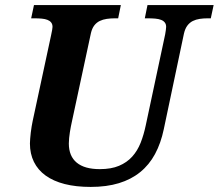

<svg xmlns="http://www.w3.org/2000/svg" viewBox="-20 -734 870 764"><path d="M377 -61Q422.4 -61 453.6 -74.2Q484.9 -87.4 505.9 -110.6Q526.9 -133.8 539.6 -165.8Q552.2 -197.8 560.1 -235.8L637.2 -597.2Q638.7 -605.5 639.9 -614.3Q641.1 -623 641.1 -627Q641.1 -637.7 635.7 -644.5Q630.4 -651.4 620.8 -655Q611.3 -658.7 597.9 -659.9Q584.5 -661.1 568.8 -661.1H556.2L566.9 -713.9H830.1L818.8 -661.1H806.2Q790 -661.1 774.9 -658.9Q759.8 -656.7 747.1 -650.4Q734.4 -644 725.3 -631.8Q716.3 -619.6 711.9 -600.1L631.8 -220.2Q620.1 -164.1 596.9 -121.1Q573.7 -78.1 537.8 -49.1Q502 -20 453.1 -5.1Q404.3 9.8 340.8 9.8Q282.2 9.8 237.3 -1.7Q192.4 -13.2 161.6 -35.4Q130.9 -57.6 115 -89.8Q99.1 -122.1 99.1 -163.1Q99.1 -170.9 100.1 -182.6Q101.1 -194.3 102.5 -206.8Q104 -219.2 106 -231.2Q107.9 -243.2 109.9 -252L183.1 -592.8Q189 -619.6 189 -627Q189 -637.7 183.6 -644.5Q178.2 -651.4 168.7 -655Q159.2 -658.7 146 -659.9Q132.8 -661.1 117.2 -661.1H104L115.2 -713.9H460.9L450.2 -661.1H437Q420.4 -661.1 405 -658.9Q389.6 -656.7 377 -650.6Q364.3 -644.5 355.2 -632.8Q346.2 -621.1 341.8 -602.1L266.1 -250Q264.2 -241.2 262 -230.5Q259.8 -219.7 258.1 -208.3Q256.3 -196.8 255.1 -185.1Q253.9 -173.3 253.9 -163.1Q253.9 -112.8 285.2 -86.9Q316.4 -61 377 -61Z"/></svg>

Font: Droid Serif
Style: Bold Italic
Weight: 700
Italic angle: -12°
Designer: Monotype Design team
Foundry: Monotype Imaging Inc.
Version: Version 1.03